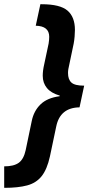

<svg xmlns="http://www.w3.org/2000/svg" viewBox="-79 -734 435 912"><path d="M-59.1 158.2V56.2Q-13.2 56.2 10.3 39.1Q33.7 22 43 -21L71.8 -159.2Q81.5 -207 113.3 -238Q145 -269 204.1 -276.9L205.1 -279.8Q163.1 -292 143.6 -316.2Q124 -340.3 124 -374Q124 -386.2 125.7 -399.7Q127.4 -413.1 130.9 -428.2L151.9 -526.9Q154.8 -545.4 154.8 -559.1Q154.8 -610.4 90.8 -611.8L112.8 -713.9H119.1Q206.5 -713.9 241.7 -683.6Q276.9 -653.3 276.9 -591.8Q276.9 -578.6 275.4 -560.3Q273.9 -542 271 -526.9L249 -421.9Q247.1 -414.1 245.6 -405.5Q244.1 -397 244.1 -387.2Q244.1 -356.4 260.3 -341.8Q276.4 -327.1 320.8 -327.1L298.8 -224.1Q206.1 -222.7 188 -132.8L158.2 8.8Q144.5 70.8 118.7 103Q92.8 135.3 50 146.7Q7.3 158.2 -57.1 158.2Z"/></svg>

Font: Open Sans Condensed
Style: Bold Italic
Weight: 700
Width: 3
Italic angle: -12°
Designer: Monotype Design Team
Foundry: Monotype Imaging Inc.
Version: Version 3.003; ttfautohint (v1.8.4)